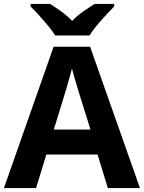

<svg xmlns="http://www.w3.org/2000/svg" viewBox="-20 -954 730 974"><path d="M527 0 475 -170H215L163 0H0L252 -717H437L690 0ZM387 -463Q382 -480 374 -506Q366 -532 358 -559Q350 -586 345 -606Q340 -586 331.5 -556.5Q323 -527 315.5 -500.5Q308 -474 304 -463L253 -297H439ZM260 -774Q246 -797 223.5 -824Q201 -851 177.5 -877Q154 -903 135 -921V-934H234Q260 -918 290 -896.5Q320 -875 346 -848Q372 -875 403 -896.5Q434 -918 460 -934H559V-921Q541 -903 517 -877Q493 -851 470.5 -824Q448 -797 434 -774Z"/></svg>

Font: Noto Sans Armenian
Style: Bold
Weight: 700
Version: Version 2.007